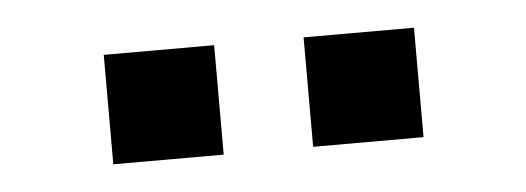

<svg xmlns="http://www.w3.org/2000/svg" viewBox="-26 -763 551 201"><g transform="rotate(-5 250.0 -662.5)"><path d="M297 -605V-720H413V-605ZM87 -605V-720H203V-605Z"/></g></svg>

Font: Nunito Sans 7pt SemiBold
Style: Regular
Weight: 600
Designer: Vernon Adams
Foundry: Vernon Adams
Version: Version 3.101;gftools[0.9.27]